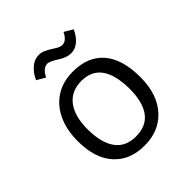

<svg xmlns="http://www.w3.org/2000/svg" viewBox="-208 -923 1082 1082"><g transform="rotate(-45 333.0 -382.0)"><path d="M80.1 -275.4Q80.1 -345.7 99.4 -401.6Q118.7 -457.5 153.3 -495.1Q223.1 -571.8 336.9 -571.8Q459 -571.8 522.9 -496.1Q585.4 -421.9 585.4 -280.3Q585.4 -140.6 510.3 -62Q441.4 9.8 330.1 9.8Q213.4 9.8 147.5 -63.5Q80.1 -137.2 80.1 -275.4ZM331.1 -61Q496.1 -61 496.1 -280.3Q493.2 -444.3 406.2 -485.8Q375.5 -500.5 334.2 -500.5Q293 -500.5 261.7 -485.6Q230.5 -470.7 209 -442.4Q165.5 -383.3 166.7 -277.8Q168 -172.4 209.2 -116.7Q250.5 -61 331.1 -61ZM157.2 -683.6Q174.3 -722.7 201.9 -746.6Q229.5 -770.5 255.9 -773.2Q282.2 -775.9 300.8 -768.1Q319.3 -760.3 336.4 -750Q336.4 -750 369.6 -729.5Q424.8 -696.8 459 -766.6L509.8 -736.8Q492.7 -697.3 464.8 -673.8Q407.7 -626.5 330.1 -676.8Q286.6 -705.1 269 -705.1Q232.9 -705.1 208 -654.3Z"/></g></svg>

Font: Duru Sans
Style: Regular
Weight: 400
Designer: Onur Yazõcõgil
Foundry: Onur Yazõcõgil
Version: Version 1.001